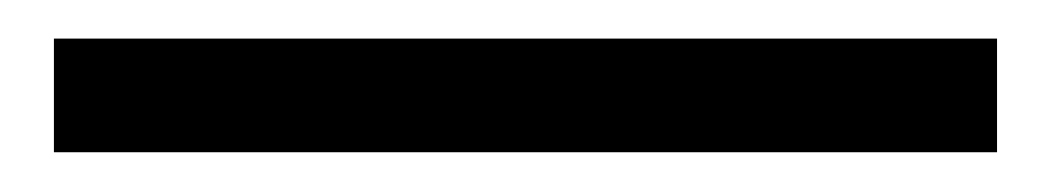

<svg xmlns="http://www.w3.org/2000/svg" viewBox="-20 68 542 99"><path d="M7.8 87.9H494.1V146.5H7.8Z"/></svg>

Font: Reddit Sans Vanilla
Style: Regular
Weight: 400
Designer: Stephen Hutchings
Foundry: Reddit
Version: Version 1.013